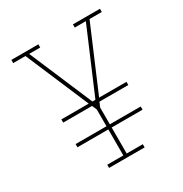

<svg xmlns="http://www.w3.org/2000/svg" viewBox="-171 -863 942 991"><g transform="rotate(-30 300.0 -367.5)"><path d="M194 0V-19H290V-174H106V-193H290V-293L278 -321H106V-340H269L109 -716H36V-735H197V-716H131L291 -340H309L469 -716H403V-735H564V-716H491L331 -340H494V-321H322L310 -293V-193H494V-174H310V-19H406V0ZM300 -319 301 -321H299Z"/></g></svg>

Font: Iosevka Slab Thin Extended
Style: Regular
Weight: 100
Width: 7
Monospace: yes
Designer: Belleve Invis
Foundry: Belleve Invis
Version: Version 11.1.1; ttfautohint (v1.8.3)